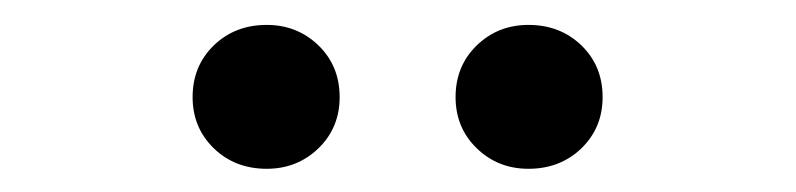

<svg xmlns="http://www.w3.org/2000/svg" viewBox="-20 -802 655 158"><path d="M138.5 -722.1Q138.5 -747.7 155.9 -764.6Q173.3 -781.5 199.5 -781.5Q224.6 -781.5 242.1 -764.6Q259.5 -747.7 259.5 -722.1Q259.5 -696.9 242.1 -680Q224.6 -663.1 199.5 -663.1Q173.3 -663.1 155.9 -680Q138.5 -696.9 138.5 -722.1ZM354.9 -722.1Q354.9 -747.7 372.3 -764.6Q389.7 -781.5 414.9 -781.5Q441 -781.5 458.5 -764.6Q475.9 -747.7 475.9 -722.1Q475.9 -696.9 458.5 -680Q441 -663.1 414.9 -663.1Q389.7 -663.1 372.3 -680Q354.9 -696.9 354.9 -722.1Z"/></svg>

Font: Fira Code Fixed Retina
Style: Regular
Weight: 450
Monospace: yes
Designer: Carrois Corporate, Edenspiekermann AG, Nikita Prokopov
Foundry: Carrois Corporate, Edenspiekermann AG, Nikita Prokopov
Version: Version 5.002